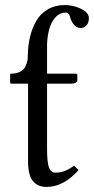

<svg xmlns="http://www.w3.org/2000/svg" viewBox="-20 -717 367 749"><path d="M163.6 -390.6V-134.8Q163.6 -85.9 170.7 -64.7Q177.7 -43.5 197.3 -43.5Q233.4 -43.5 268.6 -70.8L286.6 -53.7Q228 12.2 162.1 12.2Q126 12.2 107.7 -11.5Q89.4 -35.2 89.4 -87.4V-390.6H24.4Q19.5 -390.6 19.5 -394.5V-425.8Q19.5 -429.7 23.4 -429.7Q44.4 -429.7 58.6 -437.3Q72.8 -444.8 78.6 -456.8Q84.5 -468.8 86.4 -477.8Q88.4 -486.8 88.4 -495.6V-498.5Q88.9 -538.1 96.9 -572.5Q105 -606.9 121.6 -635.5Q138.2 -664.1 166.7 -680.7Q195.3 -697.3 233.4 -697.3Q266.6 -697.3 296.6 -682.4Q326.7 -667.5 326.7 -646.5Q326.7 -628.4 317.6 -618.2Q308.6 -607.9 294.9 -607.9Q278.8 -607.9 268.3 -620.8Q257.8 -633.8 252.9 -651.9Q249 -668 237.3 -668Q206.1 -668 186.3 -636.2Q166.5 -604.5 163.6 -545.9V-429.7H273.9Q281.7 -429.7 281.7 -423.8V-403.8Q281.7 -397.5 274.4 -394Q267.1 -390.6 258.3 -390.6Z"/></svg>

Font: Libertinage
Style: b
Weight: 400
Designer: OSP
Foundry: OSP
Version: Version 1.0; 2008; OFL relea